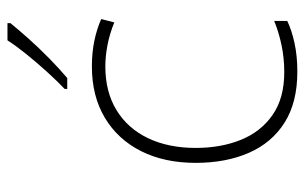

<svg xmlns="http://www.w3.org/2000/svg" viewBox="-171 -635 816 514"><g transform="rotate(-90 237.0 -378.0)"><path d="M302 10Q220 10 166 -24Q112 -58 85 -119.5Q58 -181 58 -262Q58 -346 89.5 -408.5Q121 -471 179 -505.5Q237 -540 316 -540Q353 -540 384.5 -533.5Q416 -527 443 -515L434 -480Q405 -492 374.5 -498Q344 -504 316 -504Q248 -504 199 -474Q150 -444 124 -389.5Q98 -335 98 -262Q98 -195 119.5 -141.5Q141 -88 186 -56.5Q231 -25 301 -25Q339 -25 374 -32.5Q409 -40 438 -52V-17Q413 -5 378.5 2.5Q344 10 302 10ZM432 -758Q415 -737 390.5 -709.5Q366 -682 338 -654.5Q310 -627 285 -606H256V-613Q277 -633 302 -660.5Q327 -688 349.5 -716Q372 -744 386 -766H432Z"/></g></svg>

Font: Noto Sans Gujarati ExtraLight
Style: Regular
Weight: 200
Designer: Jelle Bosma - Monotype Design Team, Universal Thirst
Foundry: Monotype Imaging Inc.
Version: Version 2.106; ttfautohint (v1.8.4.7-5d5b)